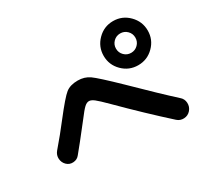

<svg xmlns="http://www.w3.org/2000/svg" viewBox="-149 -1047 1298 1208"><g transform="rotate(-30 500.0 -443.0)"><path d="M739.3 -610.4Q759.8 -589.8 789.1 -589.8Q818.4 -589.8 838.9 -610.4Q859.4 -630.9 859.4 -660.2Q859.4 -689.5 838.9 -710Q818.4 -730.5 789.1 -730.5Q759.8 -730.5 739.3 -710Q718.8 -689.5 718.8 -660.2Q718.8 -630.9 739.3 -610.4ZM675.8 -772.9Q722.7 -820.3 789.1 -820.3Q855.5 -820.3 902.3 -772.9Q949.2 -725.6 949.2 -659.7Q949.2 -593.8 902.3 -546.9Q855.5 -500 789.1 -500Q722.7 -500 675.8 -546.9Q628.9 -593.8 628.9 -659.7Q628.9 -725.6 675.8 -772.9ZM174.8 -199.2Q158.2 -177.7 129.9 -175.8Q101.6 -173.8 82 -192.9Q62.5 -211.9 60.5 -239.7Q58.6 -267.6 77.1 -290Q144.5 -368.2 202.1 -443.4Q290 -556.6 322.3 -582Q354.5 -607.4 409.2 -607.4Q458 -607.4 494.1 -582Q530.3 -556.6 652.3 -438.5Q819.3 -274.4 913.1 -189.5Q935.5 -170.9 937 -141.6Q938.5 -112.3 919.4 -90.3Q900.4 -68.4 871.6 -66.9Q842.8 -65.4 822.3 -84Q673.8 -217.8 515.6 -376Q463.9 -427.7 442.9 -443.8Q421.9 -460 406.2 -460Q389.6 -460 372.1 -443.8Q354.5 -427.7 316.4 -377Q215.8 -248 174.8 -199.2Z"/></g></svg>

Font: Rounded-X Mgen+ 2m bold
Style: Bold
Weight: 700
Designer: [Source Han Sans]
Ryoko NISHIZUKA  (kana & ideographs); Paul D. Hunt (Latin, Greek & Cyrillic); Wenlong ZHANG  (bopomofo
Version: Version 1.059.20150602